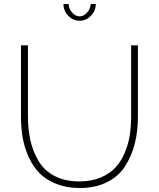

<svg xmlns="http://www.w3.org/2000/svg" viewBox="-20 -937 796 962"><path d="M435 -917H460Q460 -883 435.5 -858Q411 -833 379 -833Q346 -833 322 -858Q298 -883 298 -917H324Q324 -894 341 -874.5Q358 -855 379 -855Q399 -855 415.5 -873Q432 -891 435 -917ZM379 5Q314 5 262.5 -15.5Q211 -36 178 -69.5Q145 -103 123.5 -150.5Q102 -198 93.5 -248Q85 -298 85 -354V-710H120V-354Q120 -288 132.5 -233Q145 -178 173.5 -130Q202 -82 254 -55Q306 -28 378 -28Q437 -28 483 -47Q529 -66 557.5 -96.5Q586 -127 604.5 -170.5Q623 -214 630 -258.5Q637 -303 637 -354V-710H671V-354Q671 -280 655.5 -218Q640 -156 607 -104.5Q574 -53 516 -24Q458 5 379 5Z"/></svg>

Font: Raleway-v4020 ExtraLight
Style: Regular
Weight: 275
Designer: Matt McInerney, Pablo Impallari, Rodrigo Fuenzalida
Foundry: Matt McInerney, Pablo Impallari, Rodrigo Fuenzalida
Version: Version 4.020;PS 004.020;hotconv 1.0.88;makeotf.lib2.5.64775